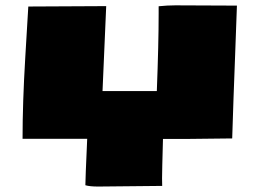

<svg xmlns="http://www.w3.org/2000/svg" viewBox="-20 -516 966 715"><path d="M564 -176.8Q570.8 -354.5 570.8 -464.4V-492.7Q603.5 -496.1 632.8 -496.1L862.3 -495.1Q862.3 -482.4 855.7 -313.5Q849.1 -144.5 844.7 -0.5L667 1.5H586.9Q583.5 123 583.5 147.9Q583.5 172.9 584 176.3L346.2 178.7Q314 178.7 297.9 173.8Q297.9 152.3 304.7 1H64Q64 -133.8 74 -300.5Q84 -467.3 85.4 -491.7L375.5 -493.2Q372.1 -427.2 361.8 -176.8Z"/></svg>

Font: Seymour One
Style: Book
Weight: 400
Designer: vernon adams
Foundry: vernon adams
Version: Version 1.000; ttfautohint (v0.93) -l 8 -r 50 -G 200 -x 0 -w